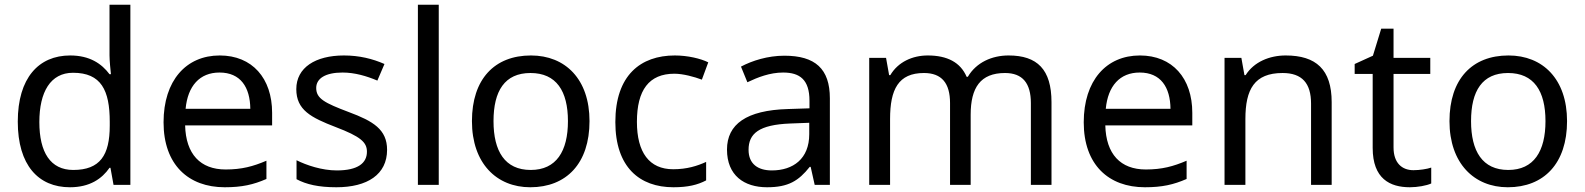

<svg xmlns="http://www.w3.org/2000/svg" viewBox="-20 -780 6685 810"><path d="M275 10C359 10 410 -26 442 -72H446L459 0H530V-760H442V-546C442 -526 446 -484 448 -467H442C409 -511 359 -546 276 -546C143 -546 55 -451 55 -267C55 -83 142 10 275 10ZM289 -63C193 -63 146 -137 146 -265C146 -392 193 -473 288 -473C407 -473 443 -399 443 -266V-250C443 -125 402 -63 289 -63Z M907 -546C765 -546 670 -440 670 -264C670 -85 775 10 928 10C1001 10 1049 -1 1104 -25V-102C1048 -78 1000 -65 932 -65C825 -65 764 -130 761 -251H1128V-304C1128 -450 1044 -546 907 -546ZM906 -474C995 -474 1035 -412 1036 -321H763C772 -417 822 -474 906 -474Z M1613 -148C1613 -234 1554 -269 1452 -307C1349 -346 1314 -364 1314 -409C1314 -449 1353 -474 1425 -474C1477 -474 1527 -459 1572 -440L1602 -510C1552 -532 1496 -546 1431 -546C1311 -546 1230 -495 1230 -404C1230 -316 1292 -284 1396 -244C1501 -204 1528 -180 1528 -140C1528 -92 1490 -61 1401 -61C1338 -61 1273 -83 1231 -104V-24C1272 -2 1324 10 1399 10C1530 10 1613 -44 1613 -148Z M1831 0V-760H1743V0Z M2467 -269C2467 -446 2365 -546 2220 -546C2066 -546 1971 -446 1971 -269C1971 -91 2075 10 2217 10C2370 10 2467 -91 2467 -269ZM2062 -269C2062 -396 2109 -472 2218 -472C2327 -472 2376 -396 2376 -269C2376 -142 2327 -63 2219 -63C2110 -63 2062 -142 2062 -269Z M2821 10C2882 10 2923 0 2959 -19V-97C2922 -80 2878 -66 2820 -66C2719 -66 2667 -137 2667 -266C2667 -400 2718 -469 2825 -469C2862 -469 2909 -456 2941 -444L2968 -517C2936 -533 2881 -546 2827 -546C2683 -546 2576 -463 2576 -265C2576 -75 2678 10 2821 10Z M3289 -545C3219 -545 3153 -524 3106 -499L3133 -433C3177 -454 3228 -474 3284 -474C3354 -474 3395 -444 3395 -355V-323L3304 -320C3129 -315 3047 -256 3047 -149C3047 -40 3119 10 3216 10C3306 10 3349 -17 3396 -76H3400L3417 0H3481V-365C3481 -490 3419 -545 3289 -545ZM3315 -259 3394 -262V-214C3394 -110 3326 -61 3236 -61C3178 -61 3138 -88 3138 -148C3138 -216 3181 -254 3315 -259Z M4235 -546C4165 -546 4099 -517 4063 -456H4058C4032 -517 3976 -546 3894 -546C3830 -546 3769 -519 3736 -463H3731L3718 -536H3647V0H3735V-278C3735 -403 3770 -472 3878 -472C3953 -472 3988 -429 3988 -345V0H4075V-296C4075 -410 4116 -472 4220 -472C4294 -472 4329 -429 4329 -345V0H4416V-349C4416 -487 4356 -546 4235 -546Z M4789 -546C4647 -546 4552 -440 4552 -264C4552 -85 4657 10 4810 10C4883 10 4931 -1 4986 -25V-102C4930 -78 4882 -65 4814 -65C4707 -65 4646 -130 4643 -251H5010V-304C5010 -450 4926 -546 4789 -546ZM4788 -474C4877 -474 4917 -412 4918 -321H4645C4654 -417 4704 -474 4788 -474Z M5404 -546C5336 -546 5270 -519 5235 -463H5230L5217 -536H5146V0H5234V-278C5234 -403 5272 -472 5391 -472C5473 -472 5511 -429 5511 -343V0H5598V-349C5598 -487 5532 -546 5404 -546Z M5943 -62C5894 -62 5859 -93 5859 -158V-468H6014V-536H5859V-659H5807L5772 -545L5695 -510V-468H5771V-156C5771 -26 5844 10 5928 10C5960 10 5999 3 6018 -6V-73C6001 -67 5969 -62 5943 -62Z M6591 -269C6591 -446 6489 -546 6344 -546C6190 -546 6095 -446 6095 -269C6095 -91 6199 10 6341 10C6494 10 6591 -91 6591 -269ZM6186 -269C6186 -396 6233 -472 6342 -472C6451 -472 6500 -396 6500 -269C6500 -142 6451 -63 6343 -63C6234 -63 6186 -142 6186 -269Z"/></svg>

Font: Noto Sans Mro
Style: Regular
Weight: 400
Designer: Monotype Design Team
Foundry: Monotype Imaging Inc.
Version: Version 2.001